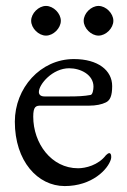

<svg xmlns="http://www.w3.org/2000/svg" viewBox="-20 -613 428 647"><path d="M213 -383C252 -383 295 -361 295 -321C295 -310 292 -294 285 -293C264 -289 241 -288 212 -288H130C116 -288 111 -295 111 -303C111 -329 157 -383 213 -383ZM229 -414C116 -414 30 -316 30 -203C30 -70 107 14 198 14C290 14 344 -42 354 -77C356 -85 355 -97 348 -97C345 -97 340 -93 337 -90C311 -56 268 -46 243 -46C153 -46 92 -130 92 -220C92 -254 101 -257 117 -257H281C303 -257 323 -261 337 -268C351 -275 358 -290 358 -323C358 -376 310 -414 229 -414ZM135 -593C110 -593 85 -568 85 -543C85 -518 110 -493 135 -493C160 -493 185 -518 185 -543C185 -568 160 -593 135 -593ZM312 -593C287 -593 262 -568 262 -543C262 -518 287 -493 312 -493C337 -493 362 -518 362 -543C362 -568 337 -593 312 -593Z"/></svg>

Font: EB Garamond SC 08
Style: Regular
Weight: 400
Version: Version 0.016